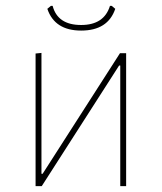

<svg xmlns="http://www.w3.org/2000/svg" viewBox="-20 -633 550 653"><path d="M360 -613 372 -603Q347 -529 256 -529Q166 -529 141 -603L153 -613H159Q176 -548 256 -548Q334 -548 354 -613ZM101 0V-451L121 -453V-42H125L388 -452H409V0H389V-410H385L122 0Z"/></svg>

Font: Alegreya Sans Thin
Style: Regular
Weight: 100
Designer: Juan Pablo del Peral
Foundry: Huerta Tipografica
Version: Version 2.007